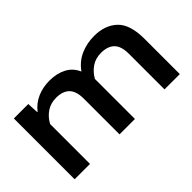

<svg xmlns="http://www.w3.org/2000/svg" viewBox="-64 -843 1158 1158"><g transform="rotate(-45 515.0 -264.0)"><path d="M68.8 0H199.7V-340.3Q221.2 -379.9 255.9 -403.3Q290.5 -426.8 337.4 -426.8Q392.6 -426.8 421.9 -398.2Q451.2 -369.6 451.7 -306.2V0H583V-341.3Q605 -380.4 639.4 -403.6Q673.8 -426.8 721.2 -426.8Q776.9 -426.3 805.7 -397.9Q834.5 -369.6 835.4 -307.1V0H965.8V-301.3Q965.8 -423.8 910.4 -476.1Q855 -528.3 763.2 -528.3Q700.2 -528.3 647 -504.9Q593.8 -481.4 558.1 -431.6H556.6Q535.2 -480.5 489.5 -504.4Q443.8 -528.3 381.8 -528.3Q325.2 -528.3 277.8 -507.6Q230.5 -486.8 198.2 -445.3H195.8L191.9 -518.6H68.8Z"/></g></svg>

Font: Roboto Flex
Style: wght 600 wdth 140 opsz 13.0 GRAD 0.00 slnt 0.00 XTRA 468 XOPQ 96 YOPQ 79 YTLC 514 YTUC 712 YTAS 750 YTDE -203.00 YTFI 738
Weight: 600
Width: 8
Designer: Berlow after Robertson
Foundry: Google
Version: Version 3.100